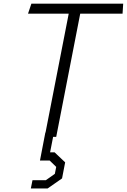

<svg xmlns="http://www.w3.org/2000/svg" viewBox="-20 -750 695 1052"><path d="M133.5 -675H356.5L229.5 -24H228.5L199 129.5H252L288 164.5L280.5 202.5L231 237.5H158L149 282.5H241L320 227.5L337 139.5L279 84.5H254.5L271 0H288L419.5 -675H651.5L655 -730H152Z"/></svg>

Font: Monaspace Krypton ExtraLight
Style: Italic
Weight: 200
Italic angle: -11°
Designer: Riley Cran & the Lettermatic Team
Foundry: Lettermatic
Version: Version 1.101 (Monaspace Krypton)